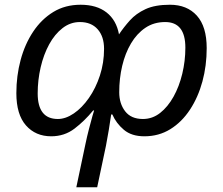

<svg xmlns="http://www.w3.org/2000/svg" viewBox="-20 -566 940 810"><path d="M697 -546Q769 -546 810.5 -500Q852 -454 852 -363Q852 -289 834 -222.5Q816 -156 781.5 -103.5Q747 -51 698.5 -21Q650 9 589 9Q535 9 502.5 -18.5Q470 -46 454 -83H449Q444 -49 439 -18Q434 13 427 49L390 224H302L340 44Q347 10 355.5 -22.5Q364 -55 370 -76.5Q376 -98 377 -100H373Q337 -56 294.5 -23.5Q252 9 196 9Q130 9 89.5 -37Q49 -83 49 -173Q49 -246 67 -313Q85 -380 120 -432.5Q155 -485 205 -515.5Q255 -546 320 -546Q388 -546 429.5 -513.5Q471 -481 482 -421Q502 -451 528 -480Q554 -509 594 -527.5Q634 -546 697 -546ZM677 -473Q629 -473 593 -448.5Q557 -424 532.5 -382.5Q508 -341 495.5 -288Q483 -235 483 -177Q483 -129 508 -96.5Q533 -64 583 -64Q623 -64 655.5 -89.5Q688 -115 712 -158Q736 -201 749 -255Q762 -309 762 -365Q762 -473 677 -473ZM317 -473Q277 -473 244 -447.5Q211 -422 187.5 -379Q164 -336 151.5 -282Q139 -228 139 -172Q139 -64 224 -64Q257 -64 291.5 -87.5Q326 -111 355 -152.5Q384 -194 401.5 -247.5Q419 -301 419 -360Q419 -412 392 -442.5Q365 -473 317 -473Z"/></svg>

Font: Noto IKEA Latin
Style: Italic
Weight: 400
Italic angle: -12°
Designer: Monotype Design Team
Foundry: Monotype Imaging Inc.
Version: Version 1.0